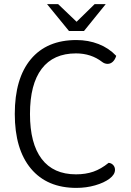

<svg xmlns="http://www.w3.org/2000/svg" viewBox="-20 -905 636 935"><path d="M52 -350Q52 -523 130 -616.5Q208 -710 352 -710Q410 -710 460 -690.5Q510 -671 546 -633Q540 -614 529 -604Q518 -594 504 -594Q490 -594 478 -603Q424 -645 350 -645Q240 -645 183 -570Q126 -495 126 -350Q126 -206 183 -131Q240 -56 350 -56Q397 -56 434.5 -69Q472 -82 509 -112Q522 -111 531 -101.5Q540 -92 540 -78Q540 -55 513.5 -35Q487 -15 443.5 -2.5Q400 10 352 10Q209 10 130.5 -84Q52 -178 52 -350ZM209 -885H263L353 -799L441 -885H495L389 -754H316Z"/></svg>

Font: Krub
Style: Regular
Weight: 400
Designer: Ekaluck Peanpanawate
Foundry: Cadson Demak Co.,Ltd.
Version: Version 1.000; ttfautohint (v1.6)